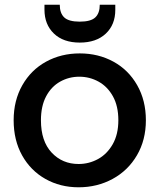

<svg xmlns="http://www.w3.org/2000/svg" viewBox="-20 -787 678 816"><path d="M470 -745Q470 -682 429.5 -644Q389 -606 319 -606Q249 -606 209 -644.5Q169 -683 169 -746V-767H234Q234 -731 253 -713Q272 -695 319 -695Q366 -695 385 -713Q404 -731 404 -767H470ZM314 9Q236 9 173 -26.5Q110 -62 74 -126.5Q38 -191 38 -276Q38 -360 75 -425Q112 -490 176 -525Q240 -560 319 -560Q398 -560 462 -525Q526 -490 563 -425Q600 -360 600 -276Q600 -192 562 -127Q524 -62 458.5 -26.5Q393 9 314 9ZM314 -90Q358 -90 396.5 -111Q435 -132 459 -174Q483 -216 483 -276Q483 -336 460 -377.5Q437 -419 399 -440Q361 -461 317 -461Q273 -461 235.5 -440Q198 -419 176 -377.5Q154 -336 154 -276Q154 -187 199.5 -138.5Q245 -90 314 -90Z"/></svg>

Font: Fz Poppins Med
Style: Regular
Weight: 500
Designer: Ninad Kale (Devanagari), Jonny Pinhorn (Latin)
Foundry: Indian Type Foundry
Version: Vit hóa bi Vntype.Com & FontZin.Com